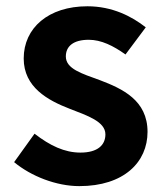

<svg xmlns="http://www.w3.org/2000/svg" viewBox="-20 -594 535 627"><path d="M239.1 13.8C384.5 13.8 461.8 -64.4 461.8 -163.4C461.8 -266.4 380.2 -304.1 306.3 -332.2C246.5 -353.9 195 -369.3 195 -409.7C195 -442.2 218.7 -464.1 269.8 -464.1C310.7 -464.1 350.1 -444.4 389.8 -416.1L456 -504.7C410.4 -540.6 346.6 -573.5 265.5 -573.5C137.8 -573.5 57.4 -502.5 57.4 -403C57.4 -308.9 136.4 -266.4 207 -239C265.9 -216.2 324.2 -196.9 324.2 -155.2C324.2 -120.1 298.7 -95.7 242.7 -95.7C190.4 -95.7 143 -118.6 92.8 -157.4L26.1 -64.5C81.7 -18.4 164 13.8 239.1 13.8Z"/></svg>

Font: Source Han Sans JP VF
Style: Regular
Weight: 250
Designer: Ryoko NISHIZUKA 西塚涼子 (kana, bopomofo & ideographs); Paul D. Hunt (Latin, Greek & Cyrillic); Sandoll Communications 산돌커뮤니
Foundry: Adobe
Version: Version 2.004;hotconv 1.0.118;makeotfexe 2.5.65603